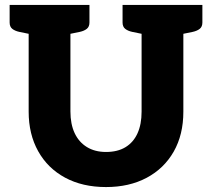

<svg xmlns="http://www.w3.org/2000/svg" viewBox="-20 -749 858 777"><path d="M409 8Q314 8 243.5 -30Q173 -68 134.5 -137Q96 -206 96 -297V-729H265V-298Q265 -247 282 -210.5Q299 -174 331.5 -154Q364 -134 409 -134Q456 -134 488 -153.5Q520 -173 536.5 -209.5Q553 -246 553 -297V-729H722V-297Q722 -204 683 -135.5Q644 -67 573.5 -29.5Q503 8 409 8ZM116 -729 102 -611 58 -620Q40 -624 29.5 -632.5Q19 -641 19 -658V-729ZM342 -729V-658Q342 -641 331.5 -632.5Q321 -624 303 -620L259 -611L245 -729ZM573 -729 559 -611 515 -620Q497 -624 486.5 -632.5Q476 -641 476 -658V-729ZM799 -729V-658Q799 -641 788.5 -632.5Q778 -624 760 -620L716 -611L702 -729Z"/></svg>

Font: Aleo Black
Style: Regular
Weight: 900
Designer: Alessio Laiso
Foundry: Alessio Laiso
Version: Version 2.001;gftools[0.9.29]